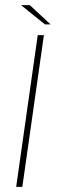

<svg xmlns="http://www.w3.org/2000/svg" viewBox="-20 -728 221 748"><path d="M43 0 127 -591H151L67 0ZM155 -633 62 -708H96L177 -633Z"/></svg>

Font: Alumni Sans Thin Thin
Style: Italic
Weight: 250
Italic angle: -8°
Version: Version 1.016